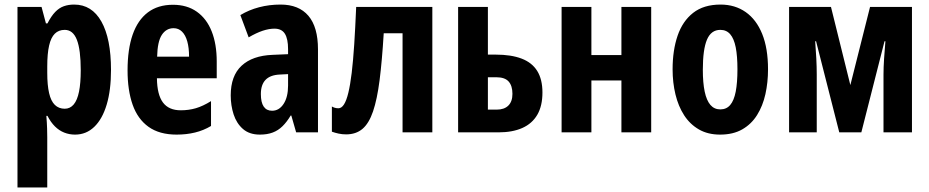

<svg xmlns="http://www.w3.org/2000/svg" viewBox="-20 -577 4051 837"><path d="M303.2 -557.1Q380.4 -557.1 422.1 -482.9Q463.9 -408.7 463.9 -272Q463.9 -184.1 445.1 -121.1Q426.3 -58.1 391.1 -24.2Q356 9.8 307.1 9.8Q282.2 9.8 260 1Q237.8 -7.8 219.5 -25.9Q201.2 -43.9 187 -71.8H182.1Q184.6 -40.5 185.3 -17.3Q186 5.9 186 21V240.2H56.2V-546.9H161.1L180.2 -475.1H187Q203.6 -507.3 220.9 -525.1Q238.3 -543 258.5 -550Q278.8 -557.1 303.2 -557.1ZM262.2 -446.8Q235.8 -446.8 219 -430.2Q202.1 -413.6 194.1 -378.4Q186 -343.3 186 -287.1V-259.8Q186 -205.6 194.1 -170.9Q202.1 -136.2 219.2 -119.6Q236.3 -103 262.2 -103Q285.6 -103 301.3 -121.6Q316.9 -140.1 324.5 -177.5Q332 -214.8 332 -271Q332 -359.9 315.2 -403.3Q298.3 -446.8 262.2 -446.8Z M733.9 -556.2Q795.4 -556.2 838.1 -525.9Q880.9 -495.6 902.8 -440.2Q924.8 -384.8 924.8 -309.1V-235.8H664.1Q665 -164.1 690.4 -130.1Q715.8 -96.2 768.1 -96.2Q802.7 -96.2 833.7 -105.2Q864.7 -114.3 899.9 -136.2V-27.8Q867.2 -8.3 830.1 0.7Q793 9.8 750 9.8Q674.8 9.8 627.4 -24.2Q580.1 -58.1 558.1 -120.8Q536.1 -183.6 536.1 -270Q536.1 -362.3 558.3 -426Q580.6 -489.7 624.5 -522.9Q668.5 -556.2 733.9 -556.2ZM736.8 -454.1Q704.6 -454.1 685.5 -425Q666.5 -396 665 -330.1H804.2Q804.2 -368.7 796.4 -396.5Q788.6 -424.3 773.4 -439.2Q758.3 -454.1 736.8 -454.1Z M1203.1 -557.1Q1282.7 -557.1 1324.5 -508.1Q1366.2 -459 1366.2 -361.8V0H1271L1250 -73.2H1247.1Q1230.5 -45.4 1211.7 -26.9Q1192.9 -8.3 1168.9 0.7Q1145 9.8 1112.8 9.8Q1067.4 9.8 1039.3 -14.6Q1011.2 -39.1 998.5 -78.1Q985.8 -117.2 985.8 -161.1Q985.8 -246.6 1033.2 -290.5Q1080.6 -334.5 1168 -337.9L1235.8 -340.8V-362.8Q1235.8 -407.7 1221.9 -429.9Q1208 -452.1 1176.3 -452.1Q1152.8 -452.1 1125 -442.9Q1097.2 -433.6 1064 -414.1L1027.8 -511.2Q1064.9 -533.7 1109.4 -545.4Q1153.8 -557.1 1203.1 -557.1ZM1235.8 -253.9 1199.2 -252Q1157.7 -250 1137.5 -228.8Q1117.2 -207.5 1117.2 -167Q1117.2 -130.4 1129.6 -112.3Q1142.1 -94.2 1166 -94.2Q1196.8 -94.2 1216.3 -124Q1235.8 -153.8 1235.8 -204.1Z M1864.7 0H1734.9V-432.1H1652.8Q1645.5 -311.5 1634.8 -227.5Q1624 -143.6 1606.2 -91.3Q1588.4 -39.1 1560.1 -15.1Q1531.7 8.8 1488.8 8.8Q1471.7 8.8 1456.1 5.4Q1440.4 2 1426.8 -2.9V-112.8Q1432.1 -109.4 1439.5 -107.2Q1446.8 -105 1455.1 -105Q1468.8 -105 1479.5 -121.6Q1490.2 -138.2 1498.5 -172.4Q1506.8 -206.5 1513.2 -259.3Q1519.5 -312 1524.2 -383.5Q1528.8 -455.1 1532.7 -546.9H1864.7Z M2106.9 -338.9H2141.1Q2208.5 -338.9 2253.9 -321.5Q2299.3 -304.2 2322 -267.6Q2344.7 -231 2344.7 -173.8Q2344.7 -115.2 2322.3 -76.7Q2299.8 -38.1 2256.8 -19Q2213.9 0 2152.8 0H1977.1V-546.9H2106.9ZM2213.9 -168Q2213.9 -203.1 2197.3 -221.7Q2180.7 -240.2 2144 -240.2H2106.9V-99.1H2145Q2178.2 -99.1 2196 -116.7Q2213.9 -134.3 2213.9 -168Z M2558.1 -546.9V-336.9H2689V-546.9H2818.8V0H2689V-226.1H2558.1V0H2428.2V-546.9Z M3328.1 -274.9Q3328.1 -217.8 3316.7 -166.5Q3305.2 -115.2 3280.5 -75.7Q3255.9 -36.1 3216.1 -13.2Q3176.3 9.8 3119.1 9.8Q3065.9 9.8 3026.9 -12.7Q2987.8 -35.2 2962.4 -74.5Q2937 -113.8 2924.6 -165.3Q2912.1 -216.8 2912.1 -274.9Q2912.1 -357.4 2933.8 -421.1Q2955.6 -484.9 3001.7 -521Q3047.9 -557.1 3121.1 -557.1Q3184.1 -557.1 3230.7 -524.4Q3277.3 -491.7 3302.7 -429Q3328.1 -366.2 3328.1 -274.9ZM3043.9 -272.9Q3043.9 -216.3 3052 -177.7Q3060.1 -139.2 3076.9 -119.6Q3093.8 -100.1 3120.1 -100.1Q3147 -100.1 3163.3 -119.4Q3179.7 -138.7 3187.3 -177.7Q3194.8 -216.8 3194.8 -274.9Q3194.8 -332.5 3187.3 -370.6Q3179.7 -408.7 3163.3 -427.7Q3147 -446.8 3120.1 -446.8Q3080.1 -446.8 3062 -404.3Q3043.9 -361.8 3043.9 -272.9Z M3955.6 -546.9V0H3831.5V-252Q3831.5 -282.7 3834 -320.6Q3836.4 -358.4 3839.8 -397H3835.9L3734.9 0H3638.7L3537.6 -397H3533.7Q3536.6 -358.9 3538.6 -322Q3540.5 -285.2 3540.5 -252V0H3419.9V-546.9H3602.5L3687 -206.1L3772.9 -546.9Z"/></svg>

Font: Open Sans Condensed
Style: Regular
Weight: 400
Width: 3
Designer: Monotype Design Team
Foundry: Monotype Imaging Inc.
Version: Version 3.000